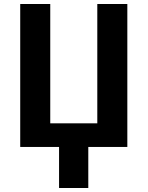

<svg xmlns="http://www.w3.org/2000/svg" viewBox="-20 -734 737 959"><path d="M616 0V-714H466V-118H231V-714H81V0H275V205H421V0Z"/></svg>

Font: Noto Sans Display
Style: Bold
Weight: 700
Designer: Monotype Design Team
Foundry: Monotype Imaging Inc.
Version: Version 1.900